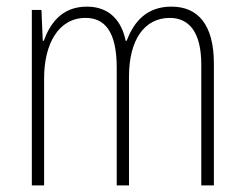

<svg xmlns="http://www.w3.org/2000/svg" viewBox="-20 -559 737 579"><path d="M497 -539C425 -539 385 -497 362 -436H359C347 -495 311 -539 242 -539C164 -539 130 -485 112 -436H109L105 -529H76V0H113V-323C113 -426 156 -505 238 -505C293 -505 332 -468 332 -355V0H369V-328C369 -441 417 -505 492 -505C548 -505 587 -465 587 -364V0H625V-367C625 -486 576 -539 497 -539Z"/></svg>

Font: Noto Sans Myanmar Condensed ExtraLight
Style: Regular
Weight: 200
Width: 3
Designer: Monotype Design Team
Foundry: Monotype Imaging Inc.
Version: Version 2.107